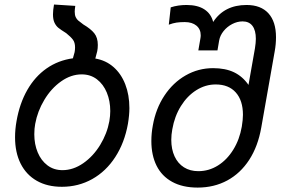

<svg xmlns="http://www.w3.org/2000/svg" viewBox="-20 -812 1240 848"><path d="M46.5 -205.5Q46.5 -241 53 -277Q66.5 -355 100.5 -414.5Q134.5 -474 185.8 -509.8Q237 -545.5 302 -554.5L309.5 -581.5Q311.5 -592 311.5 -602.5Q311.5 -624 302.2 -636.5Q293 -649 272.5 -665.5Q248.5 -680.5 238 -689Q227.5 -697.5 220.8 -711.5Q214 -725.5 214 -748.5Q214 -766 218.5 -792L312.5 -786Q310 -769.5 310 -760.5Q310 -745.5 314.5 -736.2Q319 -727 324.8 -722Q330.5 -717 348 -704Q381 -684.5 396.5 -665Q412 -645.5 412 -613.5Q412 -598.5 409.5 -586L401 -553.5Q447.5 -545.5 481.2 -516Q515 -486.5 533.2 -439.8Q551.5 -393 551.5 -334.5Q551.5 -304 545 -265Q530 -181.5 489.2 -118.5Q448.5 -55.5 387.5 -21.2Q326.5 13 253.5 13Q189 13 142.5 -13.5Q96 -40 71.2 -89.2Q46.5 -138.5 46.5 -205.5ZM463 -277Q467 -301 467 -321.5Q467 -366 451.8 -403Q436.5 -440 408 -461.8Q379.5 -483.5 341 -483.5Q293.5 -483.5 249.8 -452.5Q206 -421.5 175.8 -371Q145.5 -320.5 135.5 -265Q131.5 -244.5 131.5 -219Q131.5 -175 146.5 -139Q161.5 -103 189.5 -81.8Q217.5 -60.5 256 -60.5Q303.5 -60.5 347.8 -91.2Q392 -122 422.5 -172Q453 -222 463 -277Z M648.5 -189Q648.5 -223.5 655 -258Q668 -332 706 -389.5Q744 -447 800 -479Q856 -511 921 -511Q975.5 -511 1013.5 -492.8Q1051.5 -474.5 1077.5 -437L1106 -598.5Q1110 -623.5 1110 -640.5Q1110 -678 1095 -697.8Q1080 -717.5 1051.5 -717.5Q1028 -717.5 1005.5 -705.8Q983 -694 967.5 -674.8Q952 -655.5 948 -633.5L940.5 -589.5H856L865 -641.5Q866.5 -649 866.5 -656Q866.5 -683 847.5 -698.8Q828.5 -714.5 796 -714.5Q774.5 -714.5 759.5 -712.2Q744.5 -710 725.5 -703L734 -779.5Q766 -790 804 -790Q853 -790 882.8 -770.5Q912.5 -751 921.5 -715Q970.5 -790 1069 -790Q1132 -790 1165.5 -753.2Q1199 -716.5 1199 -647.5Q1199 -617 1193.5 -586.5L1134 -249Q1119.5 -166 1080.8 -106.2Q1042 -46.5 983.8 -15Q925.5 16.5 853 16.5Q786.5 16.5 740.5 -8.8Q694.5 -34 671.5 -80.2Q648.5 -126.5 648.5 -189ZM1048 -253Q1053 -284 1053 -305Q1053 -368 1021.5 -403.5Q990 -439 932.5 -439Q887.5 -439 847.2 -413.8Q807 -388.5 779 -343.5Q751 -298.5 741 -241Q736.5 -216.5 736.5 -194.5Q736.5 -153 751 -121.5Q765.5 -90 792.5 -73Q819.5 -56 856 -56Q902.5 -56 942.5 -81Q982.5 -106 1010.2 -150.8Q1038 -195.5 1048 -253Z"/></svg>

Font: JuliaMono
Style: Italic
Weight: 400
Italic angle: -9°
Monospace: yes
Designer: cormullion
Foundry: corm
Version: Version 0.057; ttfautohint (v1.8.4)